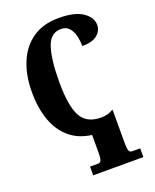

<svg xmlns="http://www.w3.org/2000/svg" viewBox="-172 -822 936 1158"><g transform="rotate(-20 295.5 -242.5)"><path d="M221 239V183H274Q285 183 291.5 172.5Q298 162 298 120V8Q214 -3 157.5 -51Q101 -99 73 -177.5Q45 -256 45 -358Q45 -466 79.5 -548.5Q114 -631 181.5 -677.5Q249 -724 348 -724Q452 -724 503 -689Q554 -654 554 -606Q554 -568 522.5 -542Q491 -516 426 -516Q426 -550 418 -582.5Q410 -615 391 -636Q372 -657 339 -657Q271 -657 246 -579Q221 -501 221 -358Q221 -207 257 -139.5Q293 -72 386 -72Q430 -72 462 -92H466V120Q466 162 472.5 172.5Q479 183 489 183H543V239Z"/></g></svg>

Font: Noto Serif ExtraCondensed Black
Style: Regular
Weight: 900
Width: 2
Designer: Monotype Design Team
Foundry: Monotype Imaging Inc.
Version: Version 2.015; ttfautohint (v1.8.4.7-5d5b)